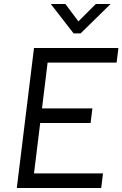

<svg xmlns="http://www.w3.org/2000/svg" viewBox="-20 -940 612 960"><path d="M348 -773 234 -920H307L372 -833L459 -920H533L383 -773ZM150 -700H572L563 -627H218L190 -398H442L433 -325H181L150 -73H495L486 0H64Z"/></svg>

Font: Haskoy
Style: Italic
Weight: 400
Designer: Ertekin Erdin
Foundry: Ertekin Erdin
Version: Version 2.000; ttfautohint (v1.8.4.7-5d5b)